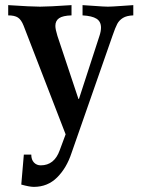

<svg xmlns="http://www.w3.org/2000/svg" viewBox="-20 -494 552 749"><path d="M500 -434Q474 -433 459.5 -424Q445 -415 437.5 -401Q430 -387 419 -355L259 103Q240 161 203 198Q166 235 112 235Q95 235 63 226L73 109H102Q102 129 112.5 140Q123 151 139 151Q192 151 213 92L236 30L72 -394Q63 -417 50 -425.5Q37 -434 12 -434V-474Q102 -468 136 -468Q169 -468 259 -474V-434Q225 -433 210.5 -423Q196 -413 196 -393Q196 -380 204 -354L286 -108H288L368 -354Q374 -372 374 -386Q374 -410 356.5 -421Q339 -432 302 -434V-474L347 -471Q387 -468 401 -468Q414 -468 456 -471L500 -474Z"/></svg>

Font: Gupter
Style: Bold
Weight: 700
Designer: Octavio Pardo
Version: Version 1.000